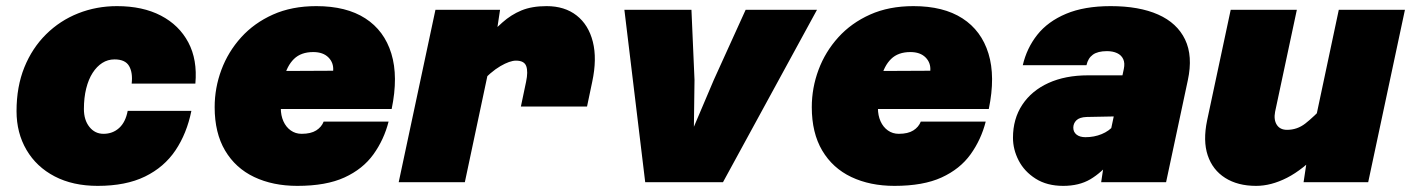

<svg xmlns="http://www.w3.org/2000/svg" viewBox="-20 -595 4608 627"><path d="M299 12Q218 12 158.5 -19Q99 -50 66.5 -105.5Q34 -161 34 -232Q34 -312 59.5 -375Q85 -438 130.5 -483Q176 -528 235.5 -551.5Q295 -575 362 -575Q446 -575 505.5 -544Q565 -513 595 -456.5Q625 -400 618 -322H410Q414 -358 401.5 -379.5Q389 -401 354 -401Q332 -401 314 -389.5Q296 -378 282.5 -357Q269 -336 261.5 -306Q254 -276 254 -239Q254 -203 272 -180.5Q290 -158 318 -158Q348 -158 369 -177Q390 -196 397 -233H605Q590 -159 553 -104Q516 -49 453.5 -18.5Q391 12 299 12Z M951 12Q871 12 810 -17Q749 -46 715 -103.5Q681 -161 681 -245Q681 -308 703 -367Q725 -426 767.5 -473Q810 -520 871.5 -547.5Q933 -575 1013 -575Q1111 -575 1173 -535Q1235 -495 1258 -420Q1281 -345 1259 -239H836L864 -363L1068 -364Q1070 -390 1052.5 -407.5Q1035 -425 1003 -425Q963 -425 940 -402.5Q917 -380 907 -339Q897 -298 897 -242Q897 -218 905.5 -199Q914 -180 929.5 -169Q945 -158 965 -158Q995 -158 1012.5 -169Q1030 -180 1037 -198H1249Q1234 -139 1199.5 -91Q1165 -43 1105 -15.5Q1045 12 951 12Z M1681 -247 1698 -328Q1705 -361 1698.5 -379Q1692 -397 1665 -397Q1645 -397 1614 -379Q1583 -361 1545 -320L1557 -462Q1592 -496 1620.5 -521.5Q1649 -547 1683 -561Q1717 -575 1765 -575Q1824 -575 1863 -544.5Q1902 -514 1916 -458.5Q1930 -403 1914 -328L1897 -247ZM1282 0 1402 -563H1613L1602 -490L1498 0Z M2087 0 2019 -563H2238L2248 -334L2246 -181L2311 -334L2415 -563H2648L2341 0Z M2901 12Q2821 12 2760 -17Q2699 -46 2665 -103.5Q2631 -161 2631 -245Q2631 -308 2653 -367Q2675 -426 2717.5 -473Q2760 -520 2821.5 -547.5Q2883 -575 2963 -575Q3061 -575 3123 -535Q3185 -495 3208 -420Q3231 -345 3209 -239H2786L2814 -363L3018 -364Q3020 -390 3002.5 -407.5Q2985 -425 2953 -425Q2913 -425 2890 -402.5Q2867 -380 2857 -339Q2847 -298 2847 -242Q2847 -218 2855.5 -199Q2864 -180 2879.5 -169Q2895 -158 2915 -158Q2945 -158 2962.5 -169Q2980 -180 2987 -198H3199Q3184 -139 3149.5 -91Q3115 -43 3055 -15.5Q2995 12 2901 12Z M3576 0 3587 -73 3650 -370Q3654 -389 3648 -402Q3642 -415 3628 -421.5Q3614 -428 3595 -428Q3565 -428 3549 -416.5Q3533 -405 3528 -382H3320Q3333 -438 3367.5 -481.5Q3402 -525 3461.5 -550Q3521 -575 3607 -575Q3700 -575 3762 -547.5Q3824 -520 3850 -466Q3876 -412 3859 -333L3788 0ZM3452 12Q3399 12 3362 -11.5Q3325 -35 3306.5 -71Q3288 -107 3288 -145Q3288 -207 3318.5 -253Q3349 -299 3404 -324Q3459 -349 3533 -349H3662L3631 -215L3528 -213Q3505 -212 3495 -202Q3485 -192 3485 -178Q3485 -164 3495.5 -155.5Q3506 -147 3525 -147Q3553 -147 3577.5 -157Q3602 -167 3618 -186L3612 -73Q3577 -31 3540.5 -9.5Q3504 12 3452 12Z M4215 -563 4144 -230Q4139 -204 4149.5 -187.5Q4160 -171 4183 -171Q4216 -171 4242.5 -191.5Q4269 -212 4310 -255L4291 -100Q4235 -41 4183 -14.5Q4131 12 4082 12Q4022 12 3981 -14Q3940 -40 3924 -87.5Q3908 -135 3922 -202L3999 -563ZM4568 -563 4448 0H4237L4248 -73L4352 -563Z"/></svg>

Font: Azeret Mono Thin Black
Style: Italic
Weight: 900
Italic angle: -12°
Version: Version 1.002